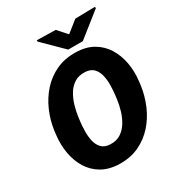

<svg xmlns="http://www.w3.org/2000/svg" viewBox="-211 -1039 1092 1182"><g transform="rotate(-30 335.0 -447.5)"><path d="M648.9 -372.6 645.5 -343.8Q635.7 -273.9 608.2 -209.7Q580.6 -145.5 535.9 -95.7Q491.2 -45.9 430.2 -17.3Q369.1 11.2 293 9.8Q219.7 8.3 168.2 -21.5Q116.7 -51.3 86.2 -101.1Q55.7 -150.9 44.9 -212.9Q34.2 -274.9 42 -340.8L45.4 -369.6Q55.2 -439 83 -502.7Q110.8 -566.4 155.8 -616.2Q200.7 -666 261.7 -694.1Q322.8 -722.2 398.4 -720.7Q471.2 -719.7 522.5 -689.9Q573.7 -660.2 604.2 -610.6Q634.8 -561 645.8 -499.3Q656.7 -437.5 648.9 -372.6ZM475.6 -340.8 479.5 -371.1Q482.9 -399.9 483.9 -436Q484.9 -472.2 477.5 -506.1Q470.2 -540 449.5 -562.5Q428.7 -585 388.7 -586.9Q344.2 -588.9 313.5 -569.1Q282.7 -549.3 262.9 -516.4Q243.2 -483.4 231.9 -444.8Q220.7 -406.2 215.8 -370.6L211.9 -340.3Q208.5 -311.5 207.3 -275.1Q206.1 -238.8 213.1 -204.6Q220.2 -170.4 241.2 -147.7Q262.2 -125 302.7 -123.5Q346.2 -121.6 377 -141.8Q407.7 -162.1 428 -195.3Q448.2 -228.5 459.7 -267.1Q471.2 -305.7 475.6 -340.8ZM363.3 -901.9 420.9 -836.9 502 -901.4 643.1 -904.3 643.6 -894 472.7 -758.3H369.1L230.5 -895L230 -904.8Z"/></g></svg>

Font: Roboto Black
Style: Italic
Weight: 900
Italic angle: -12°
Designer: Christian Robertson
Foundry: Google
Version: Version 3.0; 2020